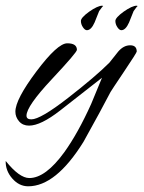

<svg xmlns="http://www.w3.org/2000/svg" viewBox="-76 -449 504 674"><path d="M-56 116Q-8 176 27 176Q84 176 150 85Q198 18 244 -84L282 -176L135 -61Q67 -8 26 -8Q4 -8 -9 -23Q-22 -38 -22 -57Q-22 -100 52 -198.5Q126 -297 160 -297Q194 -297 194 -274Q194 -265 105.5 -170.5Q17 -76 17 -43Q17 -30 34 -30Q66 -30 162.5 -105Q259 -180 308 -229Q319 -242 339 -268Q358 -290 381 -290Q404 -290 404 -268Q404 -264 359 -197Q314 -130 312 -126Q281 -66 217 49Q120 205 23 205Q-9 205 -33 177.5Q-57 150 -56 116ZM229 -343Q222 -343 215 -353.5Q208 -364 208 -375.5Q208 -387 237 -408Q267 -429 283 -429Q284 -429 286 -428Q285 -428 272 -410L256 -370Q244 -343 229 -343ZM407 -428Q406 -428 393 -410L377 -370Q365 -343 350 -343Q343 -343 336 -353.5Q329 -364 329 -375.5Q329 -387 358 -408Q388 -429 404 -429ZM287 -427Q287 -428 286 -428H287ZM408 -428V-427L407 -428Z"/></svg>

Font: Alex Brush
Style: Regular
Weight: 400
Designer: Robert E. Leuschke
Foundry: Robert E. Leuschke
Version: Version 1.003